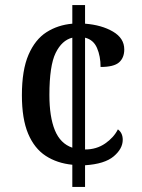

<svg xmlns="http://www.w3.org/2000/svg" viewBox="-20 -734 559 754"><path d="M264 -87Q204 -93 159.5 -122Q115 -151 90.5 -209Q66 -267 66 -360Q66 -459 92 -519Q118 -579 162.5 -607.5Q207 -636 264 -641V-714H314V-641Q379 -636 423.5 -610Q468 -584 468 -540Q468 -507 447.5 -489Q427 -471 375 -471Q375 -513 361 -545.5Q347 -578 314 -586V-147Q359 -147 393 -170.5Q427 -194 443 -226Q462 -212 462 -185Q462 -150 426.5 -120Q391 -90 314 -85V0H264ZM264 -586Q223 -576 198.5 -526Q174 -476 174 -361Q174 -275 195.5 -222.5Q217 -170 264 -154Z"/></svg>

Font: Noto Serif Khmer SemiCondensed Medium
Style: Regular
Weight: 500
Width: 4
Designer: Danh Hong and the Monotype Design Team
Foundry: Monotype Imaging Inc.
Version: Version 2.004; ttfautohint (v1.8.4.7-5d5b)